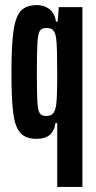

<svg xmlns="http://www.w3.org/2000/svg" viewBox="-20 -538 376 755"><path d="M205 -54H198Q190 8 124 8Q81 8 60 -15.5Q39 -39 32 -93Q25 -147 25 -254Q25 -364 33.5 -419.5Q42 -475 63 -496.5Q84 -518 126 -518Q153 -518 174 -502.5Q195 -487 200 -453H207L211 -510H304V197H205ZM201 -126Q205 -157 205 -249Q205 -299 204 -337Q203 -375 200 -393Q196 -413 187.5 -420.5Q179 -428 164 -428Q145 -428 137.5 -418Q130 -408 127.5 -374.5Q125 -341 125 -255Q125 -170 127 -136.5Q129 -103 136.5 -92.5Q144 -82 162 -82Q179 -82 188 -91Q197 -100 201 -126Z"/></svg>

Font: Saira Ultra Condensed
Style: Bold
Weight: 700
Width: 1
Designer: Hector Gatti with collaboration of the Omnibus-Type team
Foundry: Omnibus-Type
Version: Version 1.001; ttfautohint (v1.8)